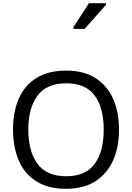

<svg xmlns="http://www.w3.org/2000/svg" viewBox="-20 -1164 821 1194"><path d="M720 -358Q720 -247 682.5 -164.5Q645 -82 572 -36Q499 10 391 10Q280 10 206.5 -36Q133 -82 97 -165Q61 -248 61 -359Q61 -469 97 -551Q133 -633 206.5 -679Q280 -725 392 -725Q499 -725 572 -679.5Q645 -634 682.5 -551.5Q720 -469 720 -358ZM156 -358Q156 -223 213 -145.5Q270 -68 391 -68Q513 -68 569 -145.5Q625 -223 625 -358Q625 -493 569 -569.5Q513 -646 392 -646Q271 -646 213.5 -569.5Q156 -493 156 -358ZM437 -984V-996L533 -1144H639V-1134L506 -984Z"/></svg>

Font: Noto Sans Tifinagh Tawellemmet
Style: Regular
Weight: 400
Designer: JamraPatel
Foundry: JamraPatel LLC
Version: Version 2.006; ttfautohint (v1.8.4.7-5d5b)